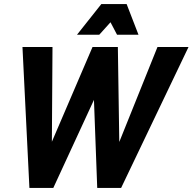

<svg xmlns="http://www.w3.org/2000/svg" viewBox="-20 -920 943 940"><path d="M90 -690H237L234 -226L433 -690H557L564 -225L751 -690H903L573 0H456L440 -431L241 0H124ZM357 -750 476 -900H600L658 -750H553L521 -811L466 -750Z"/></svg>

Font: Radio Canada Condensed
Style: Bold Italic
Weight: 700
Width: 3
Italic angle: -12°
Designer: Charles Daoud, Etienne Aubert Bonn, Alexandre Saumier Demers, Jacques Le Bailly
Foundry: Radio-Canada
Version: Version 2.104; ttfautohint (v1.8.4.7-5d5b);gftools[0.9.28.de